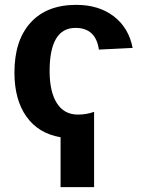

<svg xmlns="http://www.w3.org/2000/svg" viewBox="-20 -558 596 786"><path d="M365.2 208H228V3.9Q137.2 -11.7 88.1 -80.8Q39.1 -149.9 39.1 -261.2Q39.1 -392.6 105.2 -465.3Q171.4 -538.1 292 -538.1Q384.8 -538.1 446 -491Q507.3 -443.8 522.9 -361.8L384.8 -355Q372.1 -443.8 289.1 -443.8Q183.1 -443.8 183.1 -267.1Q183.1 -182.1 212.9 -135.5Q242.7 -88.9 298.8 -88.9Q334 -88.9 365.2 -100.1Z"/></svg>

Font: Libra Sans Modern
Style: Bold
Weight: 700
Foundry: Stefan Peev, Context Ltd
Version: Version 1.000